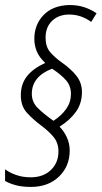

<svg xmlns="http://www.w3.org/2000/svg" viewBox="-33 -779 397 750"><path d="M87.4 -48.8Q52.7 -48.8 27.3 -55.9Q2 -63 -13.2 -72.3V-117.7Q4.4 -104.5 30 -95.5Q55.7 -86.4 86.9 -86.4Q135.7 -86.4 165.5 -114.7Q195.3 -143.1 195.3 -187.5Q195.3 -220.2 177 -242.9Q158.7 -265.6 127.9 -288.6Q97.7 -311 73 -337.6Q48.3 -364.3 48.3 -406.7Q48.3 -450.2 72 -480.7Q95.7 -511.2 143.6 -533.2Q120.6 -554.7 110.8 -578.1Q101.1 -601.6 101.1 -627Q101.1 -682.6 137 -720Q172.9 -757.3 235.8 -759.3Q270 -759.8 297.1 -750.5Q324.2 -741.2 344.2 -727.1L323.2 -693.4Q304.7 -707 283.2 -714.6Q261.7 -722.2 237.3 -722.2Q196.3 -722.2 170.7 -697.8Q145 -673.3 145 -631.8Q145 -596.7 162.6 -575.9Q180.2 -555.2 206.1 -536.6Q245.1 -509.3 266.1 -482.2Q287.1 -455.1 287.1 -419.4Q287.1 -375 263.4 -342Q239.7 -309.1 199.7 -284.2Q216.3 -267.6 227.8 -243.2Q239.3 -218.8 239.3 -190.9Q239.3 -129.4 197.3 -89.1Q155.3 -48.8 87.4 -48.8ZM175.8 -307.1Q207.5 -327.6 225.8 -353.8Q244.1 -379.9 244.1 -412.1Q244.1 -443.4 225.1 -465.3Q206.1 -487.3 170.4 -510.7Q91.3 -480 91.3 -412.6Q91.3 -380.9 113.3 -358.4Q135.3 -335.9 175.8 -307.1Z"/></svg>

Font: Open Sans Condensed Light
Style: Italic
Weight: 300
Width: 3
Italic angle: -12°
Designer: Monotype Design Team
Foundry: Monotype Imaging Inc.
Version: Version 3.000; ttfautohint (v1.8.4)